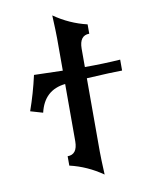

<svg xmlns="http://www.w3.org/2000/svg" viewBox="-90 -823 726 947"><g transform="rotate(-10 273.0 -350.0)"><path d="M356.4 58.6Q280.3 5.4 192.4 -15.1V-62Q241.7 -62 242.2 -127.9V-415Q136.2 -403.8 110.8 -294.4L48.8 -312.5Q78.6 -396.5 98.6 -485.8Q187.5 -482.9 242.2 -481.9V-644Q242.2 -675.8 238.3 -759.3Q314.5 -706.1 402.3 -685.5V-638.7Q353 -638.7 352.5 -572.8V-480.5Q446.8 -480.5 530.3 -486.3V-431.6Q481.9 -431.6 352.5 -424.3V-56.6Q352.5 -24.9 356.4 58.6Z"/></g></svg>

Font: Kelvinch
Style: Bold
Weight: 700
Designer: Paul James Miller
Foundry: High-Logic / Made with FontCreator
Version: Version 3.501;March 28, 2021;FontCreator 13.0.0.2683 64-bit